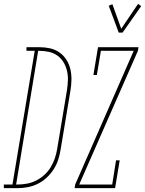

<svg xmlns="http://www.w3.org/2000/svg" viewBox="-89 -981 756 1001"><path d="M-69 0V-19H-24L92 -716H49V-735H117Q145 -735 172 -729Q199 -723 221 -707.5Q243 -692 257.5 -669Q272 -646 278 -619.5Q284 -593 283.5 -564.5Q283 -536 278 -507L227 -201Q223 -175 214.5 -148.5Q206 -122 190.5 -98Q175 -74 154 -54.5Q133 -35 107.5 -22.5Q82 -10 55 -5Q28 0 2 0ZM2 -19Q26 -19 51 -23.5Q76 -28 99 -39.5Q122 -51 142 -69Q162 -87 175.5 -109.5Q189 -132 197 -156Q205 -180 209 -204L260 -510Q264 -536 265 -561.5Q266 -587 260.5 -611Q255 -635 242.5 -656Q230 -677 210.5 -691Q191 -705 166.5 -710.5Q142 -716 116 -716H110L-5 -19ZM530 -811 478 -951 497 -959 543 -831 631 -961 647 -949 550 -811ZM300 0 303 -19 608 -716H437L416 -590H398L422 -735H633L630 -716L324 -19H496L516 -145H535L511 0Z"/></svg>

Font: Iosevka Slab ThExObl
Style: Regular
Weight: 100
Width: 7
Italic angle: -9°
Monospace: yes
Designer: Belleve Invis
Foundry: Belleve Invis
Version: Version 11.1.1; ttfautohint (v1.8.3)